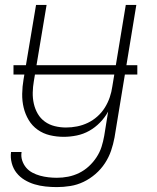

<svg xmlns="http://www.w3.org/2000/svg" viewBox="-20 -550 640 783"><path d="M212 213Q189 213 165.5 210.5Q142 208 120.5 201.5Q99 195 80 183.5Q61 172 47.5 155Q34 138 28 115.5Q22 93 25 70H68Q65 88 70.5 104.5Q76 121 86.5 133.5Q97 146 112 154Q127 162 143.5 166.5Q160 171 177.5 173Q195 175 212 175Q235 175 258 170.5Q281 166 302.5 155.5Q324 145 342 128.5Q360 112 373.5 91.5Q387 71 394 49Q401 27 405 4L421 -95Q408 -71 388 -50.5Q368 -30 344 -16.5Q320 -3 293 2.5Q266 8 240 8Q211 8 183.5 1.5Q156 -5 133.5 -21Q111 -37 97 -60.5Q83 -84 76.5 -111Q70 -138 70.5 -167.5Q71 -197 76 -226L127 -530H170L118 -219Q114 -196 113.5 -172.5Q113 -149 118 -127Q123 -105 134 -86Q145 -67 163 -54Q181 -41 203.5 -35.5Q226 -30 249 -30Q272 -30 294.5 -34.5Q317 -39 338 -49Q359 -59 377 -75Q395 -91 407.5 -111Q420 -131 427.5 -153Q435 -175 438 -197L493 -530H536L447 11Q442 38 433 64.5Q424 91 408 115.5Q392 140 369.5 159.5Q347 179 321 191.5Q295 204 267 208.5Q239 213 212 213ZM35 -246V-284H540V-246Z"/></svg>

Font: Iosevka Curly XLtEx
Style: Italic
Weight: 200
Width: 7
Italic angle: -9°
Monospace: yes
Designer: Belleve Invis
Foundry: Belleve Invis
Version: Version 11.1.0; ttfautohint (v1.8.3)